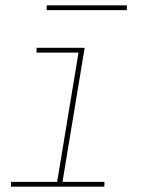

<svg xmlns="http://www.w3.org/2000/svg" viewBox="-20 -699 540 719"><path d="M21 0V-18H194L274 -502H117V-520H297L214 -18H371V0ZM155 -661V-679H455V-661Z"/></svg>

Font: Iosevka SS04 Thin
Style: Italic
Weight: 100
Italic angle: -9°
Monospace: yes
Designer: Belleve Invis
Foundry: Belleve Invis
Version: Version 19.0.0; ttfautohint (v1.8.4)